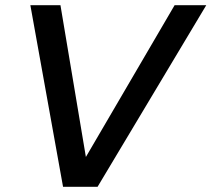

<svg xmlns="http://www.w3.org/2000/svg" viewBox="-20 -720 815 740"><path d="M223 0 97 -700H213L311 -115L653 -700H775L356 0Z"/></svg>

Font: Rosa Sans Medium
Style: Italic
Weight: 500
Italic angle: -12°
Designer: Pentagram / MCKL
Foundry: Pentagram / MCKL
Version: Version 1.005;September 16, 2019;FontCreator 11.5.0.2425 64-